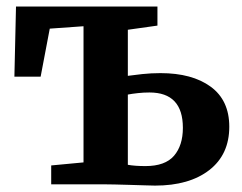

<svg xmlns="http://www.w3.org/2000/svg" viewBox="-20 -576 757 600"><path d="M464.5 4Q454.5 4 433.2 3.2Q412 2.5 386.8 1.8Q361.5 1 339 0.5Q316.5 0 304 0H140V-59L241 -68.5V-494L135.5 -486.5L107 -336.5H25L30 -555.5H472V-496L379.5 -483V-339Q396.5 -341.5 424.5 -344.5Q452.5 -347.5 481.5 -347.5Q580.5 -347.5 638.5 -305Q696.5 -262.5 696.5 -180Q696.5 -93 634 -44.5Q571.5 4 464.5 4ZM434.5 -57Q496 -57 523.8 -89.2Q551.5 -121.5 551.5 -176.5Q551.5 -287 447 -287Q428.5 -287 410.5 -285Q392.5 -283 379.5 -280.5V-61Q401.5 -57 434.5 -57Z"/></svg>

Font: Merriweather
Style: Bold
Weight: 700
Designer: Eben Sorkin
Foundry: Eben Sorkin
Version: Version 2.100; ttfautohint (v1.7.19-72a1) -l 8 -r 50 -G 200 